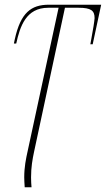

<svg xmlns="http://www.w3.org/2000/svg" viewBox="-20 -556 450 816"><path d="M85 240H114C113 229 112 213 112 198C112 154 118 121 125 88L256 -523H314C367 -523 382 -511 382 -479C381 -464 376 -433 368 -390L364 -368H374L410 -536H188C112 -536 68 -502 43 -390L39 -371H49C65 -443 90 -523 185 -523H229L98 84C90 120 83 154 83 198C83 209 84 225 85 240Z"/></svg>

Font: Noto Serif Display Condensed Thin
Style: Italic
Weight: 100
Width: 3
Italic angle: -12°
Designer: Monotype Design Team
Foundry: Monotype Imaging Inc.
Version: Version 2.009